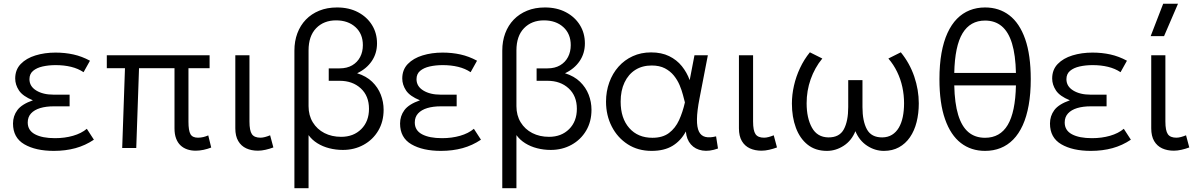

<svg xmlns="http://www.w3.org/2000/svg" viewBox="-20 -774 6267 1004"><path d="M261.5 15Q166.5 15 107.2 -19.5Q48 -54 48 -128Q48 -167.5 70.8 -198.2Q93.5 -229 152 -249.5Q99 -271 79.2 -301Q59.5 -331 59.5 -363.5Q59.5 -409.5 88.5 -439.5Q117.5 -469.5 165.5 -484.2Q213.5 -499 270.5 -499Q320 -499 364 -489.2Q408 -479.5 450.5 -456.5L417 -396.5Q388.5 -415.5 351.8 -424.5Q315 -433.5 271 -433.5Q234.5 -433.5 203.2 -426.5Q172 -419.5 153 -403.5Q134 -387.5 134 -360Q134 -322.5 169.5 -300.8Q205 -279 260 -279H344V-218H261Q220.5 -218 190 -208.8Q159.5 -199.5 142.2 -180.8Q125 -162 125 -133.5Q125 -92 163 -71.8Q201 -51.5 267.5 -51.5Q318.5 -51.5 362 -64Q405.5 -76.5 434 -100.5L471 -43.5Q426.5 -13.5 374.5 0.8Q322.5 15 261.5 15Z M1003 14Q979 14 958.8 7Q938.5 0 923.8 -14Q909 -28 900.8 -50Q892.5 -72 892.5 -102.5V-417.5H707L692.5 0H619L633.5 -417.5H538.5V-485H1076V-417.5H965.5V-137.5Q965.5 -91 976 -72.5Q986.5 -54 1015 -54Q1029 -54 1042.8 -57.2Q1056.5 -60.5 1069 -66L1084.5 -2.5Q1065.5 5 1044.5 9.5Q1023.5 14 1003 14Z M1328.5 14Q1294.5 14 1267.8 1.8Q1241 -10.5 1225.8 -36.5Q1210.5 -62.5 1210.5 -103V-485H1284.5V-138.5Q1284.5 -91 1297.2 -72.5Q1310 -54 1342 -54Q1353 -54 1366 -57.5Q1379 -61 1392.5 -66.5L1409.5 -3Q1389.5 4.5 1368.5 9.2Q1347.5 14 1328.5 14Z M1519.5 210V-509Q1519.5 -559 1535 -600.2Q1550.5 -641.5 1579.5 -671.5Q1608.5 -701.5 1649.5 -718.2Q1690.5 -735 1742.5 -735Q1805 -735 1852 -710.2Q1899 -685.5 1925.2 -643.2Q1951.5 -601 1951.5 -547Q1951.5 -495 1924 -454.5Q1896.5 -414 1847.5 -391Q1895.5 -376 1926 -346.5Q1956.5 -317 1971.2 -279Q1986 -241 1986 -200Q1986 -138 1958 -90.8Q1930 -43.5 1881.5 -16.8Q1833 10 1773 10Q1736 10 1701.8 1.2Q1667.5 -7.5 1639.5 -25Q1611.5 -42.5 1593.5 -67.5V210ZM1764 -58.5Q1828.5 -58.5 1869 -98.8Q1909.5 -139 1909.5 -205Q1909.5 -272.5 1866.5 -312Q1823.5 -351.5 1756 -351.5H1699V-416.5H1756Q1794.5 -416.5 1821.8 -432.5Q1849 -448.5 1863.2 -475.8Q1877.5 -503 1877.5 -538Q1877.5 -597 1838.8 -632.2Q1800 -667.5 1737.5 -667.5Q1673 -667.5 1633.2 -626.5Q1593.5 -585.5 1593.5 -510.5V-219Q1593.5 -170.5 1615.8 -134.2Q1638 -98 1676.5 -78.2Q1715 -58.5 1764 -58.5Z M2285.5 15Q2190.5 15 2131.2 -19.5Q2072 -54 2072 -128Q2072 -167.5 2094.8 -198.2Q2117.5 -229 2176 -249.5Q2123 -271 2103.2 -301Q2083.5 -331 2083.5 -363.5Q2083.5 -409.5 2112.5 -439.5Q2141.5 -469.5 2189.5 -484.2Q2237.5 -499 2294.5 -499Q2344 -499 2388 -489.2Q2432 -479.5 2474.5 -456.5L2441 -396.5Q2412.5 -415.5 2375.8 -424.5Q2339 -433.5 2295 -433.5Q2258.5 -433.5 2227.2 -426.5Q2196 -419.5 2177 -403.5Q2158 -387.5 2158 -360Q2158 -322.5 2193.5 -300.8Q2229 -279 2284 -279H2368V-218H2285Q2244.5 -218 2214 -208.8Q2183.5 -199.5 2166.2 -180.8Q2149 -162 2149 -133.5Q2149 -92 2187 -71.8Q2225 -51.5 2291.5 -51.5Q2342.5 -51.5 2386 -64Q2429.5 -76.5 2458 -100.5L2495 -43.5Q2450.5 -13.5 2398.5 0.8Q2346.5 15 2285.5 15Z M2606.5 210V-509Q2606.5 -559 2622 -600.2Q2637.5 -641.5 2666.5 -671.5Q2695.5 -701.5 2736.5 -718.2Q2777.5 -735 2829.5 -735Q2892 -735 2939 -710.2Q2986 -685.5 3012.2 -643.2Q3038.5 -601 3038.5 -547Q3038.5 -495 3011 -454.5Q2983.5 -414 2934.5 -391Q2982.5 -376 3013 -346.5Q3043.5 -317 3058.2 -279Q3073 -241 3073 -200Q3073 -138 3045 -90.8Q3017 -43.5 2968.5 -16.8Q2920 10 2860 10Q2823 10 2788.8 1.2Q2754.5 -7.5 2726.5 -25Q2698.5 -42.5 2680.5 -67.5V210ZM2851 -58.5Q2915.5 -58.5 2956 -98.8Q2996.5 -139 2996.5 -205Q2996.5 -272.5 2953.5 -312Q2910.5 -351.5 2843 -351.5H2786V-416.5H2843Q2881.5 -416.5 2908.8 -432.5Q2936 -448.5 2950.2 -475.8Q2964.5 -503 2964.5 -538Q2964.5 -597 2925.8 -632.2Q2887 -667.5 2824.5 -667.5Q2760 -667.5 2720.2 -626.5Q2680.5 -585.5 2680.5 -510.5V-219Q2680.5 -170.5 2702.8 -134.2Q2725 -98 2763.5 -78.2Q2802 -58.5 2851 -58.5Z M3387.5 15Q3316 15 3262.5 -19.5Q3209 -54 3179 -112.5Q3149 -171 3149 -242.5Q3149 -296 3166 -343Q3183 -390 3214.2 -425.2Q3245.5 -460.5 3288.8 -480.2Q3332 -500 3384.5 -500Q3439 -500 3479 -480.5Q3519 -461 3545.5 -428Q3572 -395 3586.5 -355L3611.5 -485H3681.5L3638 -260Q3625 -193.5 3624.5 -150.8Q3624 -108 3635 -85.8Q3646 -63.5 3668.8 -58Q3691.5 -52.5 3724.5 -61L3734.5 2.5Q3689.5 19 3652.5 13Q3615.5 7 3592.8 -18.8Q3570 -44.5 3566.5 -86.5Q3540 -37.5 3496.5 -11.2Q3453 15 3387.5 15ZM3391.5 -53.5Q3445 -53.5 3478.2 -78.5Q3511.5 -103.5 3530.8 -145.5Q3550 -187.5 3561.5 -238.5Q3557.5 -254 3551.2 -278Q3545 -302 3533.8 -328.8Q3522.5 -355.5 3503.8 -378.8Q3485 -402 3456.8 -416.8Q3428.5 -431.5 3388 -431.5Q3338.5 -431.5 3302.2 -408.5Q3266 -385.5 3245.8 -343Q3225.5 -300.5 3225.5 -242.5Q3225.5 -155.5 3270.5 -104.5Q3315.5 -53.5 3391.5 -53.5Z M3962 14Q3928 14 3901.2 1.8Q3874.5 -10.5 3859.2 -36.5Q3844 -62.5 3844 -103V-485H3918V-138.5Q3918 -91 3930.8 -72.5Q3943.5 -54 3975.5 -54Q3986.5 -54 3999.5 -57.5Q4012.5 -61 4026 -66.5L4043 -3Q4023 4.5 4002 9.2Q3981 14 3962 14Z M4304 15Q4244 15 4203.2 -17.5Q4162.5 -50 4141.8 -106Q4121 -162 4121 -232.5Q4121 -279 4131.8 -326.2Q4142.5 -373.5 4163.5 -418.2Q4184.5 -463 4215 -500.5L4280 -468Q4260 -444 4244.8 -416.5Q4229.5 -389 4219 -359.2Q4208.5 -329.5 4203.2 -298.2Q4198 -267 4198 -234Q4198 -156.5 4225.8 -106.5Q4253.5 -56.5 4311.5 -55.5Q4369.5 -55 4392.5 -97.8Q4415.5 -140.5 4415.5 -214V-355H4490V-214Q4490 -140.5 4513.2 -97.8Q4536.5 -55 4594 -55.5Q4623 -56 4644.5 -69.2Q4666 -82.5 4680 -106.2Q4694 -130 4700.8 -162.5Q4707.5 -195 4707.5 -234Q4707.5 -277.5 4698.5 -319Q4689.5 -360.5 4671.2 -398.2Q4653 -436 4625.5 -468L4690.5 -500.5Q4737 -443.5 4760.8 -373.8Q4784.5 -304 4784.5 -233.5Q4784.5 -181 4773 -135.5Q4761.5 -90 4738.2 -56.2Q4715 -22.5 4680.8 -3.8Q4646.5 15 4602 15Q4555.5 15 4514.5 -11.8Q4473.5 -38.5 4453 -88Q4433 -38.5 4391.8 -11.8Q4350.5 15 4304 15Z M5131 15Q5058 15 5004.5 -26.2Q4951 -67.5 4921.8 -150.8Q4892.5 -234 4892.5 -360Q4892.5 -436 4903.2 -496.2Q4914 -556.5 4934.5 -601.2Q4955 -646 4984.2 -675.8Q5013.5 -705.5 5050.5 -720.2Q5087.5 -735 5131 -735Q5204.5 -735 5258 -694Q5311.5 -653 5340.8 -569.8Q5370 -486.5 5370 -360Q5370 -284.5 5359.2 -224.2Q5348.5 -164 5328 -119Q5307.5 -74 5278.2 -44.2Q5249 -14.5 5212 0.2Q5175 15 5131 15ZM5131 -53.5Q5209.5 -53.5 5249.5 -120.5Q5289.5 -187.5 5292.5 -327.5H4970Q4972 -234 4990.5 -173.2Q5009 -112.5 5044 -83Q5079 -53.5 5131 -53.5ZM4970 -392.5H5292.5Q5290.5 -486 5272 -546.8Q5253.5 -607.5 5218.2 -637Q5183 -666.5 5131 -666.5Q5053.5 -666.5 5013.2 -599.8Q4973 -533 4970 -392.5Z M5684 15Q5589 15 5529.8 -19.5Q5470.5 -54 5470.5 -128Q5470.5 -167.5 5493.2 -198.2Q5516 -229 5574.5 -249.5Q5521.5 -271 5501.8 -301Q5482 -331 5482 -363.5Q5482 -409.5 5511 -439.5Q5540 -469.5 5588 -484.2Q5636 -499 5693 -499Q5742.5 -499 5786.5 -489.2Q5830.5 -479.5 5873 -456.5L5839.5 -396.5Q5811 -415.5 5774.2 -424.5Q5737.5 -433.5 5693.5 -433.5Q5657 -433.5 5625.8 -426.5Q5594.5 -419.5 5575.5 -403.5Q5556.5 -387.5 5556.5 -360Q5556.5 -322.5 5592 -300.8Q5627.5 -279 5682.5 -279H5766.5V-218H5683.5Q5643 -218 5612.5 -208.8Q5582 -199.5 5564.8 -180.8Q5547.5 -162 5547.5 -133.5Q5547.5 -92 5585.5 -71.8Q5623.5 -51.5 5690 -51.5Q5741 -51.5 5784.5 -64Q5828 -76.5 5856.5 -100.5L5893.5 -43.5Q5849 -13.5 5797 0.8Q5745 15 5684 15Z M6118 14Q6084 14 6057.2 1.8Q6030.5 -10.5 6015.2 -36.5Q6000 -62.5 6000 -103V-485H6074V-138.5Q6074 -91 6086.8 -72.5Q6099.5 -54 6131.5 -54Q6142.5 -54 6155.5 -57.5Q6168.5 -61 6182 -66.5L6199 -3Q6179 4.5 6158 9.2Q6137 14 6118 14ZM5997 -585 6062.5 -754.5H6140L6067 -585Z"/></svg>

Font: Geologica Cursive ExtraLight
Style: Regular
Weight: 250
Designer: Sindre Bremnes, Frode Helland
Foundry: Monokrom Skriftforlag AS
Version: Version 1.010;gftools[0.9.28]